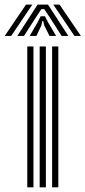

<svg xmlns="http://www.w3.org/2000/svg" viewBox="-67 -798 364 818"><path d="M155 0V-600H181.5V0ZM49.2 0V-600H75.5V0ZM102 0V-600H128.5V0ZM-46.8 -645 43.8 -778.5H70.8L-19.2 -645ZM6.8 -645 93.2 -778.5H137.5L224 -645H195.5L143.5 -726.2L121.5 -759.2H109.2L87.2 -726L35.2 -645ZM59.5 -645 94 -704.2 106.2 -728.8H124.5L137 -704.2L172 -645H143.8L121.5 -690L117.2 -708.5H113.5L109.5 -690L88 -645ZM250 -645 160 -778.5H186.8L277.5 -645Z"/></svg>

Font: Big Shoulders Inline Text Thin ExtraBold
Style: Regular
Weight: 800
Version: Version 2.002